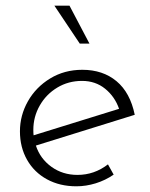

<svg xmlns="http://www.w3.org/2000/svg" viewBox="-20 -647 528 674"><path d="M252 -33Q311 -33 359 -70L379 -34Q350 -14 316 -3.5Q282 7 248 7Q190 7 145 -17.5Q100 -42 75 -86Q50 -130 50 -186Q50 -242 78 -291.5Q106 -341 156 -371.5Q206 -402 269 -402Q341 -402 389 -362Q437 -322 453 -244L106 -136Q121 -90 160.5 -61.5Q200 -33 252 -33ZM268 -363Q220 -363 181 -339.5Q142 -316 119.5 -276.5Q97 -237 97 -191Q97 -178 98 -172L398 -265Q383 -308 349 -335.5Q315 -363 268 -363ZM294 -494H260L171 -627H224Z"/></svg>

Font: Josefin Sans Light
Style: Italic
Weight: 300
Italic angle: -7°
Designer: Santiago Orozco
Foundry: Typemade
Version: Version 2.000